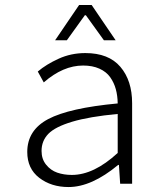

<svg xmlns="http://www.w3.org/2000/svg" viewBox="-20 -734 640 767"><path d="M200.2 -573.2 295.9 -713.9H346.2L441.9 -573.2H395L323.2 -672.9H318.8L247.1 -573.2ZM253.9 13.2Q184.6 13.2 136.7 -23.7Q88.9 -60.5 88.9 -127Q88.9 -213.9 172.6 -258.3Q256.3 -302.7 450.2 -320.8Q449.7 -352.1 442.6 -377.9Q435.5 -403.8 420.2 -425.5Q404.8 -447.3 377.2 -459.7Q349.6 -472.2 312 -472.2Q231.9 -472.2 154.8 -404.8L130.9 -448.2Q165 -477.1 214.4 -499.5Q263.7 -522 320.8 -522Q414.1 -522 460.9 -467Q507.8 -412.1 507.8 -321.8V0H460L455.1 -75.2H452.1Q345.7 13.2 253.9 13.2ZM267.1 -35.2Q355 -35.2 450.2 -123V-278.8Q336.4 -268.1 268.6 -247.8Q200.7 -227.5 173.3 -199.5Q146 -171.4 146 -130.9Q146 -98.6 164.1 -76.2Q182.1 -53.7 208.5 -44.4Q234.9 -35.2 267.1 -35.2Z"/></svg>

Font: Office Code Pro Light
Style: Regular
Weight: 300
Designer: Nathan Rutzky & Paul D. Hunt
Foundry: Adobe Systems Incorporated
Version: Version 1.004;PS 001.004;hotconv 1.0.70;makeotf.lib2.5.58329